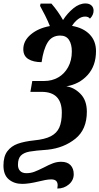

<svg xmlns="http://www.w3.org/2000/svg" viewBox="-37 -870 576 1112"><path d="M297 203Q297 169 260 169Q245 169 225.5 172.5Q206 176 187 181Q129 195 92 195Q45 195 14 169Q-17 143 -17 89Q-17 36 5.5 6Q28 -24 66 -37.5Q104 -51 161 -57Q223 -63 257.5 -81Q292 -99 306.5 -131.5Q321 -164 321 -218Q321 -338 204 -338H139L150 -401H220Q264 -401 300 -421.5Q336 -442 357.5 -481Q379 -520 379 -572Q379 -614 362.5 -639Q346 -664 312 -664Q263 -664 238.5 -623.5Q214 -583 204 -510Q156 -510 127 -528Q98 -546 98 -585Q98 -634 141.5 -670.5Q185 -707 252 -719Q241 -747 224 -781Q207 -815 195 -836L198 -849H261Q300 -804 328 -754Q353 -793 387.5 -821.5Q422 -850 458 -850Q480 -850 492.5 -838.5Q505 -827 505 -808Q505 -783 484 -762Q475 -774 456 -774Q435 -774 415 -759Q395 -744 380 -720Q445 -709 482 -671Q519 -633 519 -574Q519 -489 470.5 -435.5Q422 -382 347 -370Q392 -364 429 -326.5Q466 -289 466 -223Q466 -120 399.5 -66.5Q333 -13 239 -3Q167 2 134 8Q101 14 84 31Q67 48 67 85Q67 107 79.5 120Q92 133 116 133Q140 133 161.5 125Q183 117 217 100Q247 84 270 75.5Q293 67 317 67Q353 67 371.5 86.5Q390 106 390 139Q390 174 362 198Q334 222 295 222Q297 208 297 203Z"/></svg>

Font: Noto Serif CondExtraBold
Style: Italic
Weight: 800
Width: 3
Italic angle: -12°
Designer: Monotype Design Team
Foundry: Monotype Imaging Inc.
Version: Version 1.001